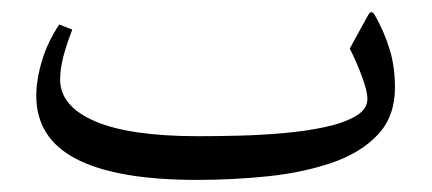

<svg xmlns="http://www.w3.org/2000/svg" viewBox="-20 -278 717 319"><path d="M307.3 20.9Q366.7 20.9 425 14.9Q483.3 8.8 531.2 -7.5Q579 -23.8 607.6 -54.1Q636.2 -84.3 636.2 -132.4Q636.2 -167.2 627.4 -196Q618.6 -224.8 602.9 -252.7Q599.9 -257.8 597.2 -257.8Q594.4 -257.8 591.5 -252.7L561.1 -197.3Q571.3 -177.5 580.9 -152.2Q590.4 -126.9 590.4 -114Q590.4 -96.4 571 -85.1Q551.5 -73.7 520 -66.9Q488.4 -60.1 450.9 -56.8Q413.3 -53.5 376.2 -52.6Q339.2 -51.7 309.9 -51.7Q195.5 -51.7 137.7 -76.6Q79.9 -101.6 79.9 -145.9Q79.9 -163.2 85.1 -183.4Q90.2 -203.5 100.1 -228.8L78.5 -237.3Q59.4 -209 49.9 -177.5Q40.3 -145.9 40.3 -118.8Q40.3 -48 107.3 -13.6Q174.2 20.9 307.3 20.9Z"/></svg>

Font: Parastoo
Style: Regular
Weight: 400
Foundry: Saber Rastikerdar (saber.rastikerdar@gmail.com)
Version: Version 3.000